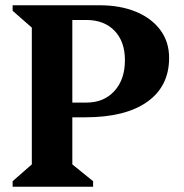

<svg xmlns="http://www.w3.org/2000/svg" viewBox="-20 -710 700 730"><path d="M28 0V-21L101 -85V-605L28 -669V-690H358Q437 -690 496.5 -665.5Q556 -641 589.5 -596Q623 -551 623 -490Q623 -382 540 -323Q457 -264 304 -264H255V-85L334 -21V0ZM309 -634H255V-320H309Q375 -320 415 -364Q455 -408 455 -481Q455 -552 415.5 -593Q376 -634 309 -634Z"/></svg>

Font: Platypi SemiBold
Style: Regular
Weight: 600
Designer: David Sargent
Foundry: Bolt Cutter Type
Version: Version 1.200; ttfautohint (v1.8.4.7-5d5b)